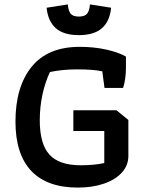

<svg xmlns="http://www.w3.org/2000/svg" viewBox="-20 -840 655 869"><path d="M191 -805 287 -820Q289 -792 299.5 -778.5Q310 -765 337 -765Q364 -765 374.5 -778.5Q385 -792 387 -820L483 -805Q477 -744 441.5 -712.5Q406 -681 337 -681Q268 -681 232.5 -712.5Q197 -744 191 -805ZM50 -290Q50 -447 123 -537.5Q196 -628 341 -628Q406 -628 461.5 -615.5Q517 -603 550 -584V-534Q550 -481 537 -442H453L443 -517Q405 -526 329 -526Q262 -526 206 -514Q184 -467 172 -411Q160 -355 160 -296Q160 -188 204 -140Q248 -92 345 -92Q406 -92 452 -102V-247H312V-341H507L561 -297V-134Q561 -92 532 -59.5Q503 -27 451 -9Q399 9 332 9Q193 9 121.5 -66.5Q50 -142 50 -290Z"/></svg>

Font: Athiti SemiBold
Style: Regular
Weight: 600
Designer: CadsonDemak Team
Foundry: CadsonDemak
Version: Version 1.033